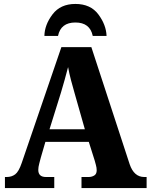

<svg xmlns="http://www.w3.org/2000/svg" viewBox="-20 -953 763 973"><path d="M5 0H255V-56H213Q174 -56 174 -92Q174 -106 179 -124.5Q184 -143 187 -155L210 -234H430L460 -139Q462 -131 466 -117Q470 -103 470 -90Q470 -71 457.5 -63.5Q445 -56 429 -56H393V0H723V-56H711Q659 -56 637 -121L443 -714H291L90 -127Q75 -83 57 -69.5Q39 -56 14 -56H5ZM231 -298 289 -484Q298 -514 307.5 -548Q317 -582 325 -613Q331 -580 340 -546Q349 -512 358 -481L410 -298ZM205 -771H274Q288 -839 362 -839Q436 -839 450 -771H520Q518 -827 478.5 -880Q439 -933 362 -933Q286 -933 246 -880Q206 -827 205 -771Z"/></svg>

Font: Noto Serif SemiCondensed Extra
Style: Regular
Weight: 800
Width: 4
Designer: Monotype Design Team
Foundry: Monotype Imaging Inc.
Version: Version 1.002